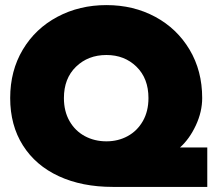

<svg xmlns="http://www.w3.org/2000/svg" viewBox="-20 -734 839 754"><path d="M20 -349Q20 -456 69.5 -539Q119 -622 205.5 -668Q292 -714 398 -714Q504 -714 589.5 -668Q675 -622 724.5 -539Q774 -456 774 -349Q774 -295 749 -241.5Q724 -188 687 -155H794V0H423Q302 0 211 -42Q120 -84 70 -163Q20 -242 20 -349ZM563 -349Q563 -426 516 -472Q469 -518 398 -518Q326 -518 278.5 -472Q231 -426 231 -349Q231 -297 253 -258.5Q275 -220 313 -199.5Q351 -179 398 -179Q444 -179 481.5 -199.5Q519 -220 541 -258.5Q563 -297 563 -349Z"/></svg>

Font: Prompt ExtraBold
Style: Regular
Weight: 800
Designer: Katatrad Team
Foundry: CadsonDemak
Version: Version 1.000